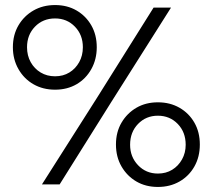

<svg xmlns="http://www.w3.org/2000/svg" viewBox="-20 -730 842 760"><path d="M146 0 364 -343 588 -700H657L421 -327L216 0ZM198 -375Q150 -375 112.5 -396.5Q75 -418 53 -456.5Q31 -495 31 -543Q31 -592 53 -629.5Q75 -667 112.5 -688.5Q150 -710 198 -710Q246 -710 283 -688.5Q320 -667 341.5 -629.5Q363 -592 363 -543Q363 -495 341.5 -456.5Q320 -418 283 -396.5Q246 -375 198 -375ZM198 -428Q230 -428 254.5 -443Q279 -458 293.5 -484Q308 -510 308 -543Q308 -592 276.5 -624.5Q245 -657 198 -657Q150 -657 118.5 -624.5Q87 -592 87 -543Q87 -510 101.5 -484Q116 -458 141 -443Q166 -428 198 -428ZM605 10Q557 10 520 -11.5Q483 -33 461 -71Q439 -109 439 -158Q439 -207 461 -244.5Q483 -282 520 -303.5Q557 -325 605 -325Q653 -325 690.5 -303.5Q728 -282 749.5 -244.5Q771 -207 771 -158Q771 -109 749.5 -71Q728 -33 690.5 -11.5Q653 10 605 10ZM605 -43Q637 -43 661.5 -58Q686 -73 700.5 -99Q715 -125 715 -157Q715 -207 683.5 -239.5Q652 -272 605 -272Q558 -272 526.5 -239.5Q495 -207 495 -157Q495 -109 526.5 -76Q558 -43 605 -43Z"/></svg>

Font: SUSE Light
Style: Regular
Weight: 300
Designer: Rene Bieder
Foundry: SUSE
Version: Version 1.000